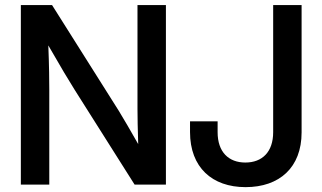

<svg xmlns="http://www.w3.org/2000/svg" viewBox="-20 -748 1304 778"><path d="M64.5 0H179.7V-384.3C179.7 -416.5 179.2 -479.5 175.8 -564C222.7 -481.9 262.2 -416 282.7 -383.8L525.4 0H652.3V-727.5H537.1V-306.6C537.1 -279.3 538.1 -217.8 540 -164.1C510.7 -216.3 478 -271.5 461.4 -298.8L190.9 -727.5H64.5ZM975.1 10.3C1112.3 10.3 1202.1 -69.3 1202.1 -211.4V-727.5H1086.9V-212.4C1086.9 -132.3 1042.5 -89.4 974.1 -89.4C906.2 -89.4 861.8 -132.3 861.8 -212.4V-256.3H750V-212.9C750 -69.8 839.4 10.3 975.1 10.3Z"/></svg>

Font: Raveo Display Display Medium
Style: Regular
Weight: 500
Designer: Jakub Foglar, Rasmus Andersson (Inter)
Foundry: Jakubfoglar.com
Version: Version 1.100;Glyphs 3.2.3 (3260)